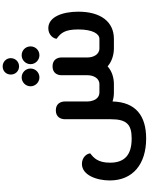

<svg xmlns="http://www.w3.org/2000/svg" viewBox="138 -992 1090 1405"><g transform="rotate(-90 682.5 -289.0)"><path d="M769 0C817 0 864 -14 900 -46C935 -15 985 0 1031 0H1101C1228 0 1300 -99 1300 -260C1300 -376 1262 -480 1179 -480C1128 -480 1102 -440 1102 -419C1144 -389 1170 -359 1170 -261C1170 -153 1137 -106 1101 -106H1031C986 -106 965 -152 965 -193V-383C965 -414 949 -449 900 -449C851 -449 835 -414 835 -383V-193C835 -152 815 -106 769 -106H709C680 -106 659 -125 650 -153C645 -166 643 -179 643 -192V-357C643 -390 627 -425 578 -425C529 -425 513 -390 513 -357V-22C513 93 475 130 372 130C251 130 195 78 195 -29C195 -116 230 -148 263 -173C263 -194 238 -234 186 -234C104 -234 65 -126 65 -30C65 138 184 236 372 236C537 236 638 161 643 -10C664 -3 686 0 709 0ZM981 -545C1018 -545 1046 -574 1046 -610C1046 -646 1018 -675 981 -675C946 -675 916 -646 916 -610C916 -574 946 -545 981 -545ZM819 -545C855 -545 884 -574 884 -610C884 -646 855 -675 819 -675C784 -675 754 -646 754 -610C754 -574 784 -545 819 -545ZM900 -694C933 -694 960 -720 960 -755C960 -788 933 -814 900 -814C865 -814 840 -789 840 -754C840 -721 865 -694 900 -694Z"/></g></svg>

Font: Mesarto
Style: Regular
Weight: 700
Designer: Mohamed Gaber
Foundry: Kief Type Foundry
Version: Version 2.020